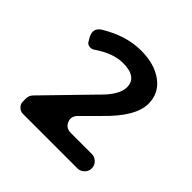

<svg xmlns="http://www.w3.org/2000/svg" viewBox="-119 -806 622 622"><g transform="rotate(45 191.5 -495.0)"><path d="M191 -703Q253 -703 291.5 -674.5Q330 -646 330 -598Q330 -539 250 -462L196 -408Q180 -392 188 -372.5Q196 -353 219 -353H315Q328 -353 338 -343.5Q348 -334 348 -320Q348 -306 338 -296.5Q328 -287 315 -287H65Q54 -287 45.5 -295.5Q37 -304 37 -315V-329Q37 -343 47 -353L194 -504Q243 -551 243 -586Q243 -633 178 -633Q133 -633 81 -597Q74 -592 64 -593.5Q54 -595 50 -603L42 -617Q28 -645 54 -661Q123 -703 191 -703Z"/></g></svg>

Font: Trueno
Style: Round
Weight: 400
Designer: Julieta Ulanovsky, Jasper
Foundry: Julieta Ulanovsky, Cannot Into Space Fonts
Version: Version 3.001